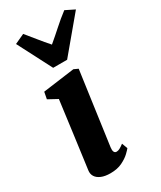

<svg xmlns="http://www.w3.org/2000/svg" viewBox="-217 -935 853 1019"><g transform="rotate(-30 209.0 -426.0)"><path d="M143.5 10Q110 10 87.8 0.5Q65.5 -9 55.5 -25.2Q45.5 -41.5 48.5 -62.5Q51.5 -85.5 55.8 -116.2Q60 -147 65 -184.8Q70 -222.5 76 -267Q82 -311.5 88.5 -362Q95 -412.5 102.5 -468.5L46.5 -499L54.5 -541L248 -567L274 -555L212 -109.5Q209.5 -91.5 213.8 -82.2Q218 -73 228.5 -73Q237.5 -73 247.5 -78Q257.5 -83 274 -95.5L287 -61Q281.5 -53.5 263.8 -36.5Q246 -19.5 216 -4.8Q186 10 143.5 10ZM159 -627 51.5 -835 111 -862.5Q136 -832.5 161.8 -800.2Q187.5 -768 215 -737Q252 -768 287.8 -800.2Q323.5 -832.5 363 -862.5L418.5 -835L244.5 -627Z"/></g></svg>

Font: Merriweather 20pt Black
Style: Italic
Weight: 900
Italic angle: -7.8°
Version: Version 2.101